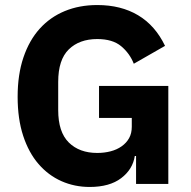

<svg xmlns="http://www.w3.org/2000/svg" viewBox="-20 -730 759 762"><path d="M520 -111H515Q507 -58 461 -23Q415 12 336 12Q276 12 224 -11Q172 -34 133 -79Q94 -124 72 -191Q50 -258 50 -346Q50 -434 73 -502Q96 -570 137.5 -616Q179 -662 237 -686Q295 -710 366 -710Q460 -710 528 -669.5Q596 -629 635 -548L511 -477Q495 -518 461 -546.5Q427 -575 366 -575Q295 -575 253 -534Q211 -493 211 -405V-293Q211 -206 253 -164.5Q295 -123 366 -123Q394 -123 419 -129.5Q444 -136 463 -149.5Q482 -163 492.5 -182Q503 -201 503 -227V-262H373V-389H648V0H520Z"/></svg>

Font: IBM Plex Sans Thai
Style: Bold
Weight: 700
Designer: Mike Abbink, Paul van der Laan, Pieter van Rosmalen, Ben Mitchell, Mark Frömberg
Foundry: Bold Monday
Version: Version 1.2